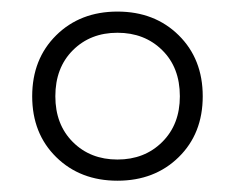

<svg xmlns="http://www.w3.org/2000/svg" viewBox="-20 -712 416 340"><path d="M188 -691.5Q254 -691.5 296.5 -649.5Q339 -607.5 339 -541.5Q339 -475.5 296.5 -433.8Q254 -392 188 -392Q122 -392 79.5 -433.8Q37 -475.5 37 -541.5Q37 -607.5 79.5 -649.5Q122 -691.5 188 -691.5ZM188 -429.5Q236 -429.5 267.2 -460.5Q298.5 -491.5 298.5 -541.5Q298.5 -592.5 267.2 -623.2Q236 -654 188 -654Q140 -654 109 -623Q78 -592 78 -541.5Q78 -491.5 109 -460.5Q140 -429.5 188 -429.5Z"/></svg>

Font: Newsreader 36pt Medium
Style: Regular
Weight: 500
Designer: Hugues Gentile
Foundry: Production Type
Version: Version 1.003